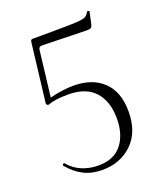

<svg xmlns="http://www.w3.org/2000/svg" viewBox="-126 -737 697 831"><g transform="rotate(-20 222.0 -322.0)"><path d="M395 -188Q395 -93 340.5 -40.5Q286 12 202 12Q155 12 118 -6.5Q81 -25 49 -63L48 -65Q48 -69 52 -71.5Q56 -74 58 -71Q83 -41 118 -26.5Q153 -12 193 -12Q265 -12 301 -57.5Q337 -103 337 -177Q337 -255 296.5 -300.5Q256 -346 172 -346Q113 -346 80 -333Q75 -333 72 -336.5Q69 -340 70 -345L102 -613Q103 -620 105 -622.5Q107 -625 115 -625Q250 -625 294 -626.5Q338 -628 351.5 -633Q365 -638 373 -654Q373 -656 377 -656Q380 -656 382.5 -654.5Q385 -653 384 -651L372 -596Q369 -585 363.5 -582Q358 -579 344 -579L139 -584Q126 -584 124 -570L99 -359Q159 -374 208 -374Q295 -374 345 -326Q395 -278 395 -188Z"/></g></svg>

Font: Cormorant Infant Light
Style: Regular
Weight: 300
Designer: Christian Thalmann (Catharsis Fonts)
Version: Version 3.000